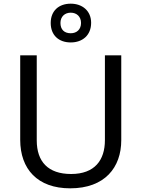

<svg xmlns="http://www.w3.org/2000/svg" viewBox="-20 -1015 771 1045"><path d="M365 -784C429 -784 476 -823 476 -891C476 -956 428 -995 365 -995C300 -995 256 -956 256 -890C256 -823 300 -784 365 -784ZM365 -834C329 -834 309 -855 309 -890C309 -925 333 -946 365 -946C397 -946 421 -925 421 -890C421 -855 398 -834 365 -834ZM640 -252V-714H551V-252C551 -144 496 -68 367 -68C242 -68 180 -135 180 -251V-714H90V-254C90 -95 184 10 362 10C551 10 640 -104 640 -252Z"/></svg>

Font: Noto Sans Hebrew Droid
Style: Bold
Weight: 700
Designer: Monotype Design Team
Foundry: Monotype Imaging Inc.
Version: Version 1.100